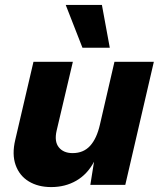

<svg xmlns="http://www.w3.org/2000/svg" viewBox="-20 -751 649 780"><path d="M188 9Q135 9 97 -14Q59 -37 43.5 -80.5Q28 -124 42 -183L116 -500H276L210 -220Q200 -176 219 -152.5Q238 -129 275 -129Q319 -129 346 -158.5Q373 -188 386 -245L445 -500H605L489 0H347L362 -94Q335 -43 290 -17Q245 9 188 9ZM394 -731 426 -557H315L247 -731Z"/></svg>

Font: Prodigy Sans
Style: Bold Italic
Weight: 700
Italic angle: -13°
Designer: Wei Huang
Foundry: Wei Huang
Version: Version 1.003; ttfautohint (v1.8.3)